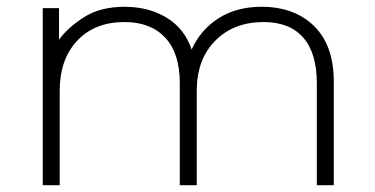

<svg xmlns="http://www.w3.org/2000/svg" viewBox="-20 -546 1104 566"><path d="M751 -526Q848 -526 906 -469Q964 -412 964 -305V0H914V-301Q914 -389 874 -435Q834 -481 757 -481Q669 -481 614.5 -426Q560 -371 560 -278V0H510V-301Q510 -389 467 -435Q424 -481 347 -481Q259 -481 207.5 -426Q156 -371 156 -278V0H106V-522H154V-429Q180 -465 228 -495.5Q276 -526 347 -526Q418 -526 471 -494Q524 -462 545 -400Q571 -458 624 -492Q677 -526 751 -526Z"/></svg>

Font: Hilab Light
Style: Regular
Weight: 300
Designer: Cristianderson Lima
Foundry: Cristianderson
Version: Version 1.0